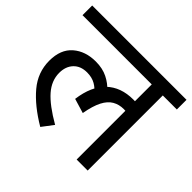

<svg xmlns="http://www.w3.org/2000/svg" viewBox="-152 -802 996 996"><g transform="rotate(45 346.0 -304.0)"><path d="M0 -551V-622H692V-551H589V0H508V-379L552 -347Q536 -354 522 -356Q508 -358 496 -358Q462 -358 435 -342.5Q408 -327 389.5 -291Q371 -255 360 -193L280 -217Q294 -322 349.5 -375Q405 -428 496 -428Q516 -428 533 -425Q550 -422 562 -418L565 -396L508 -415V-551ZM332 -304Q315 -328 289 -343Q263 -358 227 -358Q180 -358 153 -329.5Q126 -301 126 -254Q126 -197 168 -149Q210 -101 302 -48L255 14Q157 -44 101 -110.5Q45 -177 45 -262Q45 -345 94 -387.5Q143 -430 219 -430Q269 -430 306 -411.5Q343 -393 370 -363Z"/></g></svg>

Font: hexhindi15
Style: Regular
Weight: 400
Designer: Jelle Bosma - Monotype Design Team
Foundry: Monotype Imaging Inc.
Version: Version 2.006